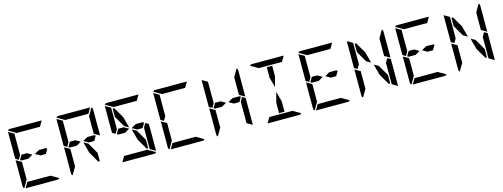

<svg xmlns="http://www.w3.org/2000/svg" viewBox="-15 -2063 8190 3127"><g transform="rotate(-15 4080.0 -500.0)"><path d="M387 -500 307 -454H212H192L169 -467L215 -546H307ZM624 -546 647 -533 601 -454H509L429 -500L509 -546ZM192 -218V-134L118 -6Q99 -18 99 -41V-483L192 -430ZM233 -907 105 -981Q117 -1000 140 -1000H676Q676 -1000 678 -1000L624 -907H621H590H454H362ZM583 -93 711 -19Q699 0 676 0H140Q140 0 138 0L192 -93H195H226H362H454ZM99 -959Q99 -959 99 -961L192 -907V-905V-895V-887V-782V-578V-546L152 -477L99 -507Z M1203 -500 1123 -454H1028H1008L985 -467L1031 -546H1123ZM1440 -546 1463 -533 1417 -454H1325L1245 -500L1325 -546ZM1008 -218V-134L934 -6Q915 -18 915 -41V-483L1008 -430ZM1514 -994Q1533 -982 1533 -959V-517L1440 -570V-607V-782V-866ZM1049 -907 921 -981Q933 -1000 956 -1000H1492Q1492 -1000 1494 -1000L1440 -907H1437H1406H1270H1178ZM1420 -254V-113H1394L1290 -293L1240 -479L1315 -436ZM915 -959Q915 -959 915 -961L1008 -907V-905V-895V-887V-782V-578V-546L968 -477L915 -507Z M2019 -500 1939 -454H1844H1824L1801 -467L1847 -546H1939ZM2256 -546 2279 -533 2233 -454H2141L2061 -500L2141 -546ZM1844 -746V-887H1870L1974 -707L2024 -521L1949 -564ZM2296 -523 2349 -493V-41Q2349 -41 2349 -39L2256 -93V-95V-103V-113V-218V-454ZM1865 -907 1737 -981Q1749 -1000 1772 -1000H2308Q2308 -1000 2310 -1000L2256 -907H2253H2222H2086H1994ZM2215 -93 2343 -19Q2331 0 2308 0H1772Q1772 0 1770 0L1824 -93H1827H1858H1994H2086ZM2236 -254V-113H2210L2106 -293L2056 -479L2131 -436ZM1731 -959Q1731 -959 1731 -961L1824 -907V-905V-895V-887V-782V-578V-546L1784 -477L1731 -507Z M2640 -218V-134L2566 -6Q2547 -18 2547 -41V-483L2640 -430ZM2681 -907 2553 -981Q2565 -1000 2588 -1000H3124Q3124 -1000 3126 -1000L3072 -907H3069H3038H2902H2810ZM3031 -93 3159 -19Q3147 0 3124 0H2588Q2588 0 2586 0L2640 -93H2643H2674H2810H2902ZM2547 -959Q2547 -959 2547 -961L2640 -907V-905V-895V-887V-782V-578V-546L2600 -477L2547 -507Z M3651 -500 3571 -454H3476H3456L3433 -467L3479 -546H3571ZM3888 -546 3911 -533 3865 -454H3773L3693 -500L3773 -546ZM3928 -523 3981 -493V-41Q3981 -41 3981 -39L3888 -93V-95V-103V-113V-218V-454ZM3456 -218V-134L3382 -6Q3363 -18 3363 -41V-483L3456 -430ZM3962 -994Q3981 -982 3981 -959V-517L3888 -570V-607V-782V-866ZM3363 -959Q3363 -959 3363 -961L3456 -907V-905V-895V-887V-782V-578V-546L3416 -477L3363 -507Z M4442 -713V-887H4534V-713L4488 -540ZM4534 -287V-113H4442V-287L4488 -460ZM4313 -907 4185 -981Q4197 -1000 4220 -1000H4756Q4756 -1000 4758 -1000L4704 -907H4701H4670H4534H4442ZM4663 -93 4791 -19Q4779 0 4756 0H4220Q4220 0 4218 0L4272 -93H4275H4306H4442H4534Z M5283 -500 5203 -454H5108H5088L5065 -467L5111 -546H5203ZM5520 -546 5543 -533 5497 -454H5405L5325 -500L5405 -546ZM5088 -218V-134L5014 -6Q4995 -18 4995 -41V-483L5088 -430ZM5129 -907 5001 -981Q5013 -1000 5036 -1000H5572Q5572 -1000 5574 -1000L5520 -907H5517H5486H5350H5258ZM5479 -93 5607 -19Q5595 0 5572 0H5036Q5036 0 5034 0L5088 -93H5091H5122H5258H5350ZM4995 -959Q4995 -959 4995 -961L5088 -907V-905V-895V-887V-782V-578V-546L5048 -477L4995 -507Z M5924 -746V-887H5950L6054 -707L6104 -521L6029 -564ZM6376 -523 6429 -493V-41Q6429 -41 6429 -39L6336 -93V-95V-103V-113V-218V-454ZM5904 -218V-134L5830 -6Q5811 -18 5811 -41V-483L5904 -430ZM6410 -994Q6429 -982 6429 -959V-517L6336 -570V-607V-782V-866ZM6316 -254V-113H6290L6186 -293L6136 -479L6211 -436ZM5811 -959Q5811 -959 5811 -961L5904 -907V-905V-895V-887V-782V-578V-546L5864 -477L5811 -507Z M6915 -500 6835 -454H6740H6720L6697 -467L6743 -546H6835ZM7152 -546 7175 -533 7129 -454H7037L6957 -500L7037 -546ZM6720 -218V-134L6646 -6Q6627 -18 6627 -41V-483L6720 -430ZM6761 -907 6633 -981Q6645 -1000 6668 -1000H7204Q7204 -1000 7206 -1000L7152 -907H7149H7118H6982H6890ZM7111 -93 7239 -19Q7227 0 7204 0H6668Q6668 0 6666 0L6720 -93H6723H6754H6890H6982ZM6627 -959Q6627 -959 6627 -961L6720 -907V-905V-895V-887V-782V-578V-546L6680 -477L6627 -507Z M7556 -746V-887H7582L7686 -707L7736 -521L7661 -564ZM8008 -523 8061 -493V-41Q8061 -41 8061 -39L7968 -93V-95V-103V-113V-218V-454ZM7536 -218V-134L7462 -6Q7443 -18 7443 -41V-483L7536 -430ZM8042 -994Q8061 -982 8061 -959V-517L7968 -570V-607V-782V-866ZM7948 -254V-113H7922L7818 -293L7768 -479L7843 -436ZM7443 -959Q7443 -959 7443 -961L7536 -907V-905V-895V-887V-782V-578V-546L7496 -477L7443 -507Z"/></g></svg>

Font: DSEG14 Modern
Style: Regular
Weight: 400
Designer: Keshikan(Twitter:@keshinomi_88pro)
Version: Version 0.46